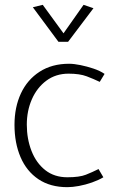

<svg xmlns="http://www.w3.org/2000/svg" viewBox="-20 -762 489 795"><path d="M388 -62Q362 -49 335.5 -38.5Q309 -28 259 -28Q205 -28 167.5 -57.5Q130 -87 110.5 -137Q91 -187 91 -246Q91 -303 112 -351Q133 -399 172 -428Q211 -457 264 -457Q310 -457 339 -446Q368 -435 393 -423L413 -456Q394 -469 367 -478Q340 -487 313 -492.5Q286 -498 266 -498Q195 -498 144 -465Q93 -432 66.5 -375Q40 -318 40 -245Q40 -170 65 -111.5Q90 -53 139 -20Q188 13 259 13Q280 13 307 8Q334 3 361 -6.5Q388 -16 408 -28ZM243 -624 157 -742 116 -732 222 -589H262L367 -728L326 -742Z"/></svg>

Font: Catamaran Thin
Style: Regular
Weight: 100
Designer: Pria Ravichandran
Version: Version 2.000